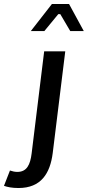

<svg xmlns="http://www.w3.org/2000/svg" viewBox="-90 -739 441 965"><path d="M-3 125C-17 125 -27 122 -40 118L-70 195C-53 201 -30 206 3 206C116 206 162 133 175 30L238 -481H132L69 32C62 89 45 125 -3 125ZM133 -583 203 -668H213L263 -583H331L257 -719H171L65 -583Z"/></svg>

Font: Falling Sky
Style: LightObl
Weight: 400
Designer: Paul D. Hunt
Foundry: Adobe Systems Incorporated
Version: Version 1.02